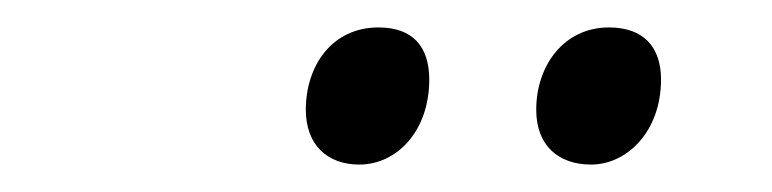

<svg xmlns="http://www.w3.org/2000/svg" viewBox="-20 -751 563 140"><path d="M411 -631C437 -631 462 -655 462 -693C462 -717 449 -731 424 -731C391 -731 371 -703 371 -671C371 -645 387 -631 411 -631ZM242 -631C269 -631 293 -655 293 -693C293 -717 281 -731 256 -731C222 -731 203 -703 203 -671C203 -645 219 -631 242 -631Z"/></svg>

Font: Noto Sans SemiCondensed
Style: Italic
Weight: 400
Width: 4
Italic angle: -12°
Designer: Monotype Design Team
Foundry: Monotype Imaging Inc.
Version: Version 2.013